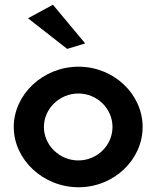

<svg xmlns="http://www.w3.org/2000/svg" viewBox="-20 -776 663 809"><path d="M339 -593 203 -756 98 -699 263 -570ZM165 -241C165 -318 231 -382 310 -382C390 -382 454 -318 454 -241C454 -164 390 -100 310 -100C231 -100 165 -164 165 -241ZM38 -241C38 -103 162 13 311 13C460 13 581 -103 581 -241C581 -379 460 -495 311 -495C162 -495 38 -379 38 -241Z"/></svg>

Font: Bluebird
Style: Regular
Weight: 400
Designer: Jasper
Foundry: Cannot Into Space Fonts
Version: Version 0.98